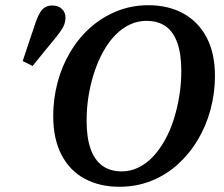

<svg xmlns="http://www.w3.org/2000/svg" viewBox="-20 -700 857 736"><path d="M67 -466Q80 -504 92.5 -542.5Q105 -581 118 -618Q126 -640 134.5 -653.5Q143 -667 154.5 -673Q166 -679 180 -679Q203 -679 217 -666Q231 -653 231 -632Q231 -614 222.5 -597.5Q214 -581 197 -560Q174 -532 151 -504Q128 -476 105 -447ZM437 16Q363 16 305.5 -14.5Q248 -45 216 -106Q184 -167 184 -255Q184 -321 200.5 -383.5Q217 -446 249 -500Q281 -554 326 -594Q371 -634 427.5 -657Q484 -680 549 -680Q625 -680 682.5 -648.5Q740 -617 772 -556.5Q804 -496 804 -409Q804 -343 787 -280Q770 -217 738 -163.5Q706 -110 661 -69.5Q616 -29 559.5 -6.5Q503 16 437 16ZM447 -43Q480 -43 510 -57.5Q540 -72 565 -98Q590 -124 610.5 -160Q631 -196 645 -239Q659 -282 667 -330Q675 -378 675 -428Q675 -492 660 -535Q645 -578 615.5 -599Q586 -620 541 -620Q508 -620 478 -606Q448 -592 422.5 -566Q397 -540 377 -504.5Q357 -469 342.5 -426Q328 -383 320 -335.5Q312 -288 312 -237Q312 -173 327 -130Q342 -87 372 -65Q402 -43 447 -43Z"/></svg>

Font: Source Serif 4 SemiBold
Style: Italic
Weight: 600
Italic angle: -12°
Designer: Frank Grießhammer
Foundry: Adobe Systems Incorporated
Version: Version 4.004;hotconv 1.0.116;makeotfexe 2.5.65601